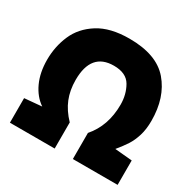

<svg xmlns="http://www.w3.org/2000/svg" viewBox="-162 -905 1075 1070"><g transform="rotate(30 375.5 -369.5)"><path d="M710 -403Q710 -348 697 -306.5Q684 -265 665 -235.5Q646 -206 614 -167L725 -157V0H437V-168Q516 -259 516 -395Q516 -461 486 -513Q456 -565 376 -565Q230 -565 230 -390Q230 -324 251.5 -270.5Q273 -217 320 -168V0H32V-158L143 -168Q93 -202 64.5 -264Q36 -326 36 -408Q36 -493 68.5 -568Q101 -643 177 -691Q253 -739 376 -739Q551 -739 630.5 -646Q710 -553 710 -403Z"/></g></svg>

Font: Exo Black
Style: Regular
Weight: 900
Designer: Natanael Gama
Foundry: Natanael Gama
Version: Version 1.500; ttfautohint (v1.6)